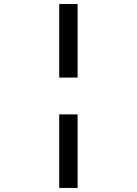

<svg xmlns="http://www.w3.org/2000/svg" viewBox="-20 -838 676 949"><path d="M272.7 -818.2V-454.5H363.6V-818.2ZM272.7 -272.7V90.9H363.6V-272.7Z"/></svg>

Font: Departure Mono
Style: Regular
Weight: 400
Monospace: yes
Designer: Helena Zhang
Version: Version 1.500;Glyphs 3.3.1 (3343)